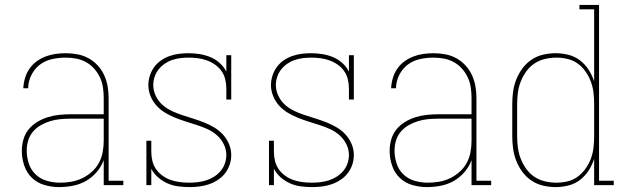

<svg xmlns="http://www.w3.org/2000/svg" viewBox="-20 -755 2540 783"><path d="M221 8Q191 8 161.5 -0.5Q132 -9 110.5 -29.5Q89 -50 79 -79.5Q69 -109 69 -139Q69 -163 75.5 -186Q82 -209 96.5 -227Q111 -245 131.5 -257.5Q152 -270 174.5 -277Q197 -284 220.5 -286.5Q244 -289 267 -289H403V-355Q403 -376 400 -397.5Q397 -419 388 -438.5Q379 -458 364.5 -474.5Q350 -491 331 -501.5Q312 -512 291 -516Q270 -520 248 -520Q220 -520 192.5 -514Q165 -508 143 -491.5Q121 -475 108 -449Q95 -423 95 -395H75Q76 -416 82 -436.5Q88 -457 100 -474.5Q112 -492 129 -504.5Q146 -517 165.5 -524.5Q185 -532 206 -535Q227 -538 248 -538Q272 -538 296 -533.5Q320 -529 341 -517.5Q362 -506 378.5 -488Q395 -470 405 -448Q415 -426 419 -402.5Q423 -379 423 -355V-18H483V0H403V-102Q393 -75 374 -53Q355 -31 330.5 -17Q306 -3 277.5 2.5Q249 8 221 8ZM224 -10Q248 -10 271 -14Q294 -18 315 -28Q336 -38 354 -54Q372 -70 383 -90Q394 -110 398.5 -133.5Q403 -157 403 -180V-271H267Q246 -271 225.5 -269Q205 -267 185 -261Q165 -255 146.5 -244.5Q128 -234 114.5 -218Q101 -202 95 -182Q89 -162 89 -141Q89 -114 97.5 -88Q106 -62 125.5 -43.5Q145 -25 171.5 -17.5Q198 -10 224 -10Z M753 8Q730 8 707 5Q684 2 663.5 -7Q643 -16 625 -31.5Q607 -47 597 -67V0H577V-181H597V-136Q597 -117 601.5 -98.5Q606 -80 617 -64.5Q628 -49 643.5 -38Q659 -27 676.5 -21Q694 -15 713 -12.5Q732 -10 751 -10Q768 -10 786 -12Q804 -14 821 -19.5Q838 -25 853 -34.5Q868 -44 879.5 -57.5Q891 -71 897 -88Q903 -105 903 -123Q903 -146 892.5 -167Q882 -188 864.5 -203.5Q847 -219 826 -228.5Q805 -238 783 -245Q761 -252 739 -259Q717 -266 695.5 -274.5Q674 -283 654 -295Q634 -307 618.5 -324Q603 -341 594 -363Q585 -385 585 -408Q585 -427 591 -446Q597 -465 608.5 -481Q620 -497 636.5 -508.5Q653 -520 671.5 -526.5Q690 -533 709.5 -535.5Q729 -538 748 -538Q771 -538 793.5 -534.5Q816 -531 837 -522.5Q858 -514 875.5 -498.5Q893 -483 903 -463V-530H923V-349H903V-394Q903 -413 898.5 -431.5Q894 -450 883.5 -465Q873 -480 857.5 -491Q842 -502 824 -508.5Q806 -515 787.5 -517.5Q769 -520 750 -520Q733 -520 716 -518Q699 -516 682.5 -510.5Q666 -505 651.5 -495Q637 -485 626.5 -471.5Q616 -458 610.5 -441.5Q605 -425 605 -408Q605 -385 615.5 -363.5Q626 -342 643 -327Q660 -312 681.5 -302Q703 -292 725 -285Q747 -278 769 -271Q791 -264 812.5 -255.5Q834 -247 854 -235Q874 -223 889.5 -206Q905 -189 914 -167.5Q923 -146 923 -123Q923 -102 916.5 -83Q910 -64 897.5 -48Q885 -32 868 -21Q851 -10 832 -3.5Q813 3 793 5.5Q773 8 753 8Z M1253 8Q1230 8 1207 5Q1184 2 1163.5 -7Q1143 -16 1125 -31.5Q1107 -47 1097 -67V0H1077V-181H1097V-136Q1097 -117 1101.5 -98.5Q1106 -80 1117 -64.5Q1128 -49 1143.5 -38Q1159 -27 1176.5 -21Q1194 -15 1213 -12.5Q1232 -10 1251 -10Q1268 -10 1286 -12Q1304 -14 1321 -19.5Q1338 -25 1353 -34.5Q1368 -44 1379.5 -57.5Q1391 -71 1397 -88Q1403 -105 1403 -123Q1403 -146 1392.5 -167Q1382 -188 1364.5 -203.5Q1347 -219 1326 -228.5Q1305 -238 1283 -245Q1261 -252 1239 -259Q1217 -266 1195.5 -274.5Q1174 -283 1154 -295Q1134 -307 1118.5 -324Q1103 -341 1094 -363Q1085 -385 1085 -408Q1085 -427 1091 -446Q1097 -465 1108.5 -481Q1120 -497 1136.5 -508.5Q1153 -520 1171.5 -526.5Q1190 -533 1209.5 -535.5Q1229 -538 1248 -538Q1271 -538 1293.5 -534.5Q1316 -531 1337 -522.5Q1358 -514 1375.5 -498.5Q1393 -483 1403 -463V-530H1423V-349H1403V-394Q1403 -413 1398.5 -431.5Q1394 -450 1383.5 -465Q1373 -480 1357.5 -491Q1342 -502 1324 -508.5Q1306 -515 1287.5 -517.5Q1269 -520 1250 -520Q1233 -520 1216 -518Q1199 -516 1182.5 -510.5Q1166 -505 1151.5 -495Q1137 -485 1126.5 -471.5Q1116 -458 1110.5 -441.5Q1105 -425 1105 -408Q1105 -385 1115.5 -363.5Q1126 -342 1143 -327Q1160 -312 1181.5 -302Q1203 -292 1225 -285Q1247 -278 1269 -271Q1291 -264 1312.5 -255.5Q1334 -247 1354 -235Q1374 -223 1389.5 -206Q1405 -189 1414 -167.5Q1423 -146 1423 -123Q1423 -102 1416.5 -83Q1410 -64 1397.5 -48Q1385 -32 1368 -21Q1351 -10 1332 -3.5Q1313 3 1293 5.5Q1273 8 1253 8Z M1721 8Q1691 8 1661.5 -0.5Q1632 -9 1610.5 -29.5Q1589 -50 1579 -79.5Q1569 -109 1569 -139Q1569 -163 1575.5 -186Q1582 -209 1596.5 -227Q1611 -245 1631.5 -257.5Q1652 -270 1674.5 -277Q1697 -284 1720.5 -286.5Q1744 -289 1767 -289H1903V-355Q1903 -376 1900 -397.5Q1897 -419 1888 -438.5Q1879 -458 1864.5 -474.5Q1850 -491 1831 -501.5Q1812 -512 1791 -516Q1770 -520 1748 -520Q1720 -520 1692.5 -514Q1665 -508 1643 -491.5Q1621 -475 1608 -449Q1595 -423 1595 -395H1575Q1576 -416 1582 -436.5Q1588 -457 1600 -474.5Q1612 -492 1629 -504.5Q1646 -517 1665.5 -524.5Q1685 -532 1706 -535Q1727 -538 1748 -538Q1772 -538 1796 -533.5Q1820 -529 1841 -517.5Q1862 -506 1878.5 -488Q1895 -470 1905 -448Q1915 -426 1919 -402.5Q1923 -379 1923 -355V-18H1983V0H1903V-102Q1893 -75 1874 -53Q1855 -31 1830.5 -17Q1806 -3 1777.5 2.5Q1749 8 1721 8ZM1724 -10Q1748 -10 1771 -14Q1794 -18 1815 -28Q1836 -38 1854 -54Q1872 -70 1883 -90Q1894 -110 1898.5 -133.5Q1903 -157 1903 -180V-271H1767Q1746 -271 1725.5 -269Q1705 -267 1685 -261Q1665 -255 1646.5 -244.5Q1628 -234 1614.5 -218Q1601 -202 1595 -182Q1589 -162 1589 -141Q1589 -114 1597.5 -88Q1606 -62 1625.5 -43.5Q1645 -25 1671.5 -17.5Q1698 -10 1724 -10Z M2246 8Q2220 8 2194.5 2Q2169 -4 2147.5 -18.5Q2126 -33 2110.5 -54Q2095 -75 2085.5 -99Q2076 -123 2072.5 -148.5Q2069 -174 2069 -200V-330Q2069 -356 2072.5 -381.5Q2076 -407 2085.5 -431Q2095 -455 2110.5 -476Q2126 -497 2147.5 -511.5Q2169 -526 2194.5 -532Q2220 -538 2246 -538Q2272 -538 2298 -531.5Q2324 -525 2345 -509Q2366 -493 2380.5 -470.5Q2395 -448 2403 -423V-717H2343V-735H2423V-18H2483V0H2403V-107Q2395 -82 2380.5 -59.5Q2366 -37 2345 -21Q2324 -5 2298 1.5Q2272 8 2246 8ZM2249 -10Q2272 -10 2295 -15.5Q2318 -21 2336.5 -35Q2355 -49 2368.5 -68Q2382 -87 2390 -109Q2398 -131 2400.5 -154Q2403 -177 2403 -200V-330Q2403 -353 2400.5 -376Q2398 -399 2390 -421Q2382 -443 2368.5 -462.5Q2355 -482 2336.5 -495.5Q2318 -509 2295 -514.5Q2272 -520 2249 -520Q2226 -520 2202.5 -514.5Q2179 -509 2159.5 -496Q2140 -483 2126 -463.5Q2112 -444 2103.5 -422Q2095 -400 2092 -377Q2089 -354 2089 -330V-200Q2089 -176 2092 -153Q2095 -130 2103.5 -108Q2112 -86 2126 -66.5Q2140 -47 2159.5 -34Q2179 -21 2202.5 -15.5Q2226 -10 2249 -10Z"/></svg>

Font: Iosevka Slab Thin
Style: Regular
Weight: 100
Monospace: yes
Designer: Belleve Invis
Foundry: Belleve Invis
Version: Version 11.1.0; ttfautohint (v1.8.3)